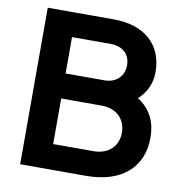

<svg xmlns="http://www.w3.org/2000/svg" viewBox="-83 -823 856 900"><g transform="rotate(10 345.5 -372.5)"><path d="M72 0H386C552 0 652 -85 652 -228C652 -296 629 -358 562 -401C603 -438 622 -484 622 -535C622 -666 533 -745 386 -745H72ZM208 -120V-337H400C470 -337 516 -294 516 -228C516 -163 470 -120 400 -120ZM208 -456V-629H393C449 -629 485 -596 485 -544C485 -492 449 -456 393 -456Z"/></g></svg>

Font: Mluvka
Style: Bold
Weight: 700
Designer: Modified by Jiří Krblich, Original typeface by Gumpita Rahayu
Foundry: Gumpita Rahayu & Jiří Krblich
Version: Version 2.000;Glyphs 3.1.1 (3134)